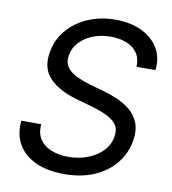

<svg xmlns="http://www.w3.org/2000/svg" viewBox="-83 -811 803 895"><g transform="rotate(10 318.0 -363.0)"><path d="M279.3 12.7Q200.2 12.7 144 -13.4Q87.9 -39.6 61 -86.9Q34.2 -134.3 41 -197.8H135.3Q131.3 -154.8 150.1 -126.5Q168.9 -98.1 204.3 -84Q239.7 -69.8 284.7 -69.8Q335 -69.8 377.2 -86.2Q419.4 -102.5 447.3 -131.6Q475.1 -160.6 481.4 -200.2Q487.3 -234.4 472.4 -255.9Q457.5 -277.3 427.5 -292Q397.5 -306.6 357.4 -318.4L274.4 -342.3Q191.4 -366.2 147.5 -411.4Q103.5 -456.5 115.7 -532.7Q125.5 -594.2 164.3 -640.4Q203.1 -686.5 262.2 -712.2Q321.3 -737.8 392.6 -737.8Q464.4 -737.8 517.3 -712.2Q570.3 -686.5 596.7 -641.6Q623 -596.7 615.7 -538.6H525.9Q529.3 -594.2 490 -625Q450.7 -655.8 384.3 -655.8Q336.9 -655.8 298.8 -640.4Q260.7 -625 236.3 -598.1Q211.9 -571.3 206.1 -536.6Q200.2 -500.5 218 -477.8Q235.8 -455.1 266.1 -441.7Q296.4 -428.2 326.2 -419.4L397.5 -399.4Q428.7 -390.6 462.2 -376.2Q495.6 -361.8 523.2 -338.9Q550.8 -315.9 564.7 -281.5Q578.6 -247.1 570.8 -197.8Q561 -137.7 523.7 -90.1Q486.3 -42.5 424.6 -14.9Q362.8 12.7 279.3 12.7Z"/></g></svg>

Font: Inter 17pt
Style: Italic
Weight: 400
Italic angle: -9.3988°
Version: Version 4.001;git-66647c0bb